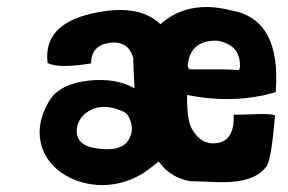

<svg xmlns="http://www.w3.org/2000/svg" viewBox="-20 -520 823 548"><path d="M514 -232Q515 -171 529 -150Q556 -104 602 -112Q650 -121 647 -193Q655 -192 705 -194Q750 -196 765 -191Q754 -57 739 -43Q711 -6 641 -1Q617 1 580 -1L522 -3Q466 -13 433 -59Q401 -33 381 -21Q324 11 260 8Q199 4 154 -28Q107 -62 96 -114Q84 -171 121 -233Q151 -281 234 -290Q311 -298 364 -268Q359 -356 361 -351Q349 -404 294 -398Q240 -391 240 -339Q147 -324 116 -340Q102 -449 241 -481Q374 -512 438 -451Q518 -522 641 -490Q783 -465 767 -257Q649 -222 514 -249ZM353 -134Q360 -152 353 -173Q347 -193 335 -200Q265 -233 220 -193Q197 -170 199 -141Q203 -104 253 -97Q337 -83 353 -134ZM596 -404Q528 -404 517 -343Q513 -324 524 -322H606Q625 -322 643 -321L660 -320Q665 -320 665 -333Q665 -378 629 -395Q609 -404 596 -404Z"/></svg>

Font: Londrina Solid
Style: Regular
Weight: 400
Designer: Marcelo Magalhaes
Foundry: Marcelo Magalh„es
Version: Version 1.001 2011